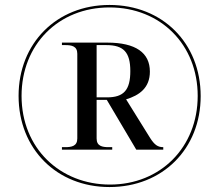

<svg xmlns="http://www.w3.org/2000/svg" viewBox="-20 -745 885 775"><path d="M422 10C636 10 790 -144 790 -357C790 -571 636 -725 422 -725C208 -725 55 -570 55 -358C55 -144 209 10 422 10ZM424 0C223 0 67 -146 67 -358C67 -565 216 -715 422 -715C629 -715 778 -564 778 -358C778 -151 628 0 424 0ZM230 -141H433V-151H419C393 -151 370 -155 370 -186V-342H411L530 -141H639V-151C617 -151 604 -160 586 -188L489 -344C542 -360 585 -390 585 -456C585 -532 528 -573 413 -573H230V-563H243C269 -563 292 -559 292 -528V-186C292 -155 269 -151 243 -151H230ZM412 -352H370V-563H409C479 -563 506 -534 506 -458C506 -382 480 -352 412 -352Z"/></svg>

Font: Noto Serif Display
Style: Regular
Weight: 400
Designer: Monotype Design Team
Foundry: Monotype Imaging Inc.
Version: Version 2.009